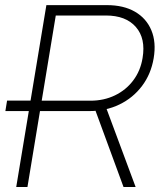

<svg xmlns="http://www.w3.org/2000/svg" viewBox="-20 -748 638 768"><path d="M117.2 -303.7H1.5L8.3 -345.7H124ZM44.9 0 165.5 -727.5H407.7Q474.1 -727.5 519.8 -701.2Q565.4 -674.8 585.4 -627Q605.5 -579.1 594.7 -515.1Q584 -451.7 548.1 -404.1Q512.2 -356.4 457.8 -330.1Q403.3 -303.7 336.9 -303.7H119.6L126.5 -345.2H341.8Q395.5 -345.2 439.7 -366.5Q483.9 -387.7 512.9 -426.3Q542 -464.8 550.3 -516.1Q563.5 -594.2 523.4 -640.1Q483.4 -686 403.3 -686H203.1L89.8 0ZM474.1 0 353 -329.6H399.9L522.5 0Z"/></svg>

Font: Inter 28pt ExtraLight
Style: Italic
Weight: 250
Italic angle: -9.3988°
Designer: Rasmus Andersson
Foundry: rsms
Version: Version 4.001;git-66647c0bb